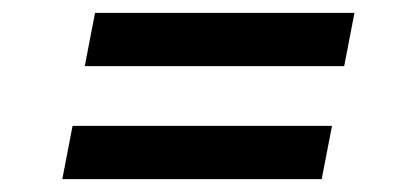

<svg xmlns="http://www.w3.org/2000/svg" viewBox="-20 -430 634 299"><path d="M112 -327 128 -410H532L516 -327ZM77 -151 93 -234H497L481 -151Z"/></svg>

Font: Piazzolla SemiBold
Style: Italic
Weight: 600
Italic angle: -11.3°
Designer: Juan Pablo del Peral
Foundry: Huerta Tipografica
Version: Version 1.330